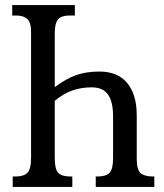

<svg xmlns="http://www.w3.org/2000/svg" viewBox="-20 -734 643 754"><path d="M30 -41H43Q73 -41 87.5 -55.5Q102 -70 102 -114V-609Q102 -646 87 -659.5Q72 -673 45 -673H28V-714H274V-673H251Q222 -673 208.5 -658.5Q195 -644 195 -602V-392Q238 -424 277.5 -438.5Q317 -453 371 -453Q442 -453 479.5 -408Q517 -363 517 -281V-109Q517 -68 532 -54.5Q547 -41 579 -41H586V0H356V-41H364Q396 -41 410 -55Q424 -69 424 -113V-277Q424 -335 404 -363Q384 -391 340 -391Q300 -391 265 -379Q230 -367 195 -338V-113Q195 -69 209 -55Q223 -41 255 -41H264V0H30Z"/></svg>

Font: Noto Serif Cond
Style: Regular
Weight: 400
Width: 3
Designer: Monotype Design Team
Foundry: Monotype Imaging Inc.
Version: Version 1.001